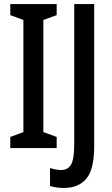

<svg xmlns="http://www.w3.org/2000/svg" viewBox="-20 -734 557 952"><path d="M261 0H31V-55L96 -79V-635L31 -659V-714H261V-659L195 -635V-79L261 -55ZM296 198Q278 198 260.5 195.5Q243 193 228 188V99Q240 103 254 106Q268 109 284 109Q316 109 332 82.5Q348 56 348 -17V-714H447V-9Q447 106 408 152Q369 198 296 198Z"/></svg>

Font: Noto Sans Sinhala ExtraCondensed Medium
Style: Regular
Weight: 500
Width: 2
Designer: Jelle Bosma - Monotype Design Team
Foundry: Monotype Imaging Inc.
Version: Version 2.006; ttfautohint (v1.8.4.7-5d5b)